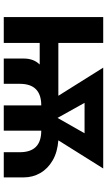

<svg xmlns="http://www.w3.org/2000/svg" viewBox="206 -774 568 1020"><g transform="rotate(90 490.0 -264.0)"><path d="M70.8 0V-528.3H208V-290H488.8L339.4 -528.3H875L725.6 -290Q788.6 -285.2 832.5 -259.5Q876.5 -233.9 899.4 -193.8Q922.4 -153.8 922.4 -106V0H788.6V-85.4Q788.6 -199.2 674.3 -199.2V0H540V-199.2Q425.3 -199.2 425.3 -85.4V0H291V-106Q291 -159.2 322.8 -190.9H208V0ZM606.4 -285.6 688 -429.2H526.4Z"/></g></svg>

Font: Arimo
Style: Bold
Weight: 700
Designer: Steve Matteson
Foundry: Monotype Imaging Inc.
Version: Version 1.33